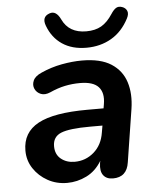

<svg xmlns="http://www.w3.org/2000/svg" viewBox="-52 -756 665 810"><g transform="rotate(-5 280.5 -350.5)"><path d="M200 10Q155 10 118 -10.5Q81 -31 58.5 -65Q36 -99 36 -141Q36 -218 102.5 -254Q169 -290 311 -290H380L383 -308Q391 -355 368.5 -380Q346 -405 290 -405Q257 -405 226 -398.5Q195 -392 162 -377Q139 -367 121.5 -374Q104 -381 96.5 -397.5Q89 -414 97 -432.5Q105 -451 133 -463Q175 -482 220.5 -490.5Q266 -499 306 -499Q385 -499 430 -470Q475 -441 491 -391Q507 -341 497 -277L462 -54Q453 8 394 8Q367 8 353.5 -9.5Q340 -27 345 -61L347 -71Q322 -29 282.5 -9.5Q243 10 200 10ZM239 -76Q286 -76 321 -106.5Q356 -137 364 -189L369 -218H317Q229 -218 193.5 -203.5Q158 -189 158 -149Q158 -114 181.5 -95Q205 -76 239 -76ZM331 -551Q270 -551 228.5 -579Q187 -607 168 -658Q153 -697 188 -709Q216 -719 235 -679Q263 -620 336 -620Q374 -620 400 -635Q426 -650 448 -684Q459 -701 469.5 -707.5Q480 -714 495 -709Q510 -704 515.5 -691Q521 -678 511 -659Q483 -605 436.5 -578Q390 -551 331 -551Z"/></g></svg>

Font: Nunito
Style: Bold Italic
Weight: 700
Italic angle: -9°
Designer: Vernon Adams
Foundry: Vernon Adams
Version: Version 3.601; ttfautohint (v1.8.2.53-6de2)